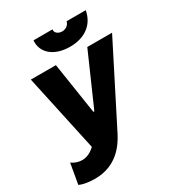

<svg xmlns="http://www.w3.org/2000/svg" viewBox="-235 -848 1079 1181"><g transform="rotate(-30 305.0 -257.5)"><path d="M90 206C241 206 312 104 347 36L629 -520H453L293 -156H286L230 -520H52L170 26C139 56 107 67 80 67C49 67 27 57 6 43L-19 187C10 201 55 206 90 206ZM364 -574C465 -574 541 -625 558 -721H422C417 -697 395 -680 368 -680C339 -680 317 -699 322 -721H187C179 -637 248 -574 364 -574Z"/></g></svg>

Font: Fixel Display 20240404 ExBold
Style: Italic
Weight: 800
Italic angle: -10°
Designer: AlfaBravo + MacPaw
Foundry: Kyrylo Tkachov, Marchela Mozhyna, Serhii Makarenko, Maria Weinstein, Zakhar Kryvoshyya
Version: Version 1.211;Glyphs 3.2 (3225)